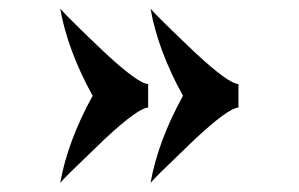

<svg xmlns="http://www.w3.org/2000/svg" viewBox="-20 -469 679 436"><path d="M116.7 -449.2Q133.8 -354 190.4 -251.5Q133.8 -148.9 116.7 -53.7Q124.5 -62.5 140.1 -78.1L216.8 -152.3Q294.4 -224.6 316.4 -224.6V-278.3Q294.4 -278.3 216.8 -350.6Q138.7 -424.8 116.7 -449.2ZM321.8 -449.2Q338.9 -354 395.5 -251.5Q338.9 -148.9 321.8 -53.7Q329.6 -62.5 345.2 -78.1L421.9 -152.3Q499.5 -224.6 521.5 -224.6V-278.3Q499.5 -278.3 421.9 -350.6Q343.8 -424.8 321.8 -449.2Z"/></svg>

Font: Amarante
Style: Regular
Weight: 400
Designer: Karolina Lach
Foundry: Sorkin Type Co.
Version: Version 1.001